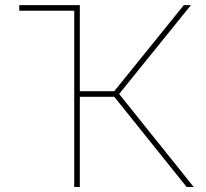

<svg xmlns="http://www.w3.org/2000/svg" viewBox="-20 -748 824 768"><path d="M290.5 -727.5V-705.1H57.1V-727.5ZM276.9 0V-727.5H299.3V-383.3H437L715.3 -727.5H743.7L456.5 -372.1L754.9 0H726.6L437 -360.8H299.3V0Z"/></svg>

Font: Inter 17pt Thin
Style: Regular
Weight: 250
Version: Version 4.001;git-66647c0bb